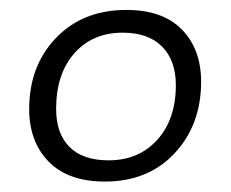

<svg xmlns="http://www.w3.org/2000/svg" viewBox="-20 -752 455 379"><path d="M377 -590.8Q377 -505.4 324.7 -449.5Q272.5 -393.6 187 -393.6Q114.3 -393.6 75.9 -433.1Q37.6 -472.7 37.6 -536.6Q37.6 -622.1 90.6 -677.2Q143.6 -732.4 229.5 -732.4Q301.3 -732.4 339.1 -693.6Q377 -654.8 377 -590.8ZM222.2 -687.5Q162.6 -687.5 126.7 -646.7Q90.8 -606 90.8 -537.1Q90.8 -488.3 117.2 -461.9Q143.6 -435.5 194.3 -435.5Q253.9 -435.5 290.5 -476.1Q327.1 -516.6 327.1 -584Q327.1 -632.8 299.8 -660.2Q272.5 -687.5 222.2 -687.5Z"/></svg>

Font: Muli
Style: ExtraLightItalic
Weight: 200
Italic angle: -7°
Designer: Vernon Adams
Foundry: newtypography
Version: Version 2.0; ttfautohint (v1.00rc1.2-2d82) -l 8 -r 50 -G 200